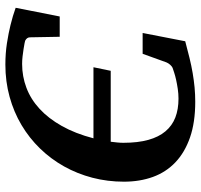

<svg xmlns="http://www.w3.org/2000/svg" viewBox="-36 -691 743 711"><g transform="rotate(90 335.5 -335.5)"><path d="M652.8 -422.9Q652.8 -362.3 638.2 -306.2Q623.5 -250 596.2 -201.2Q568.8 -152.3 530 -112.3Q491.2 -72.3 443.1 -43.7Q395 -15.1 338.4 0.5Q281.7 16.1 219.2 16.1Q177.7 16.1 139.9 10.3Q102.1 4.4 72.8 -2.9Q38.6 -11.2 8.8 -22L41 -185.1H116.2L118.2 -75.2Q118.2 -63.5 130.9 -57.1Q131.8 -56.6 140.4 -54.9Q148.9 -53.2 161.4 -51.3Q173.8 -49.3 188.5 -47.6Q203.1 -45.9 216.8 -45.9Q262.7 -45.9 304.9 -61.8Q347.2 -77.6 382.8 -110.4Q418.5 -143.1 446.5 -192.9Q474.6 -242.7 492.2 -310.1H229L242.2 -374H504.9Q506.3 -386.7 507.6 -398.2Q508.8 -409.7 508.8 -420.9Q508.8 -474.6 498 -513.2Q487.3 -551.8 466.3 -576.7Q445.3 -601.6 415 -613.3Q384.8 -625 345.2 -625Q327.1 -625 309.1 -622.3Q291 -619.6 275.6 -616.2Q260.3 -612.8 248.5 -608.9L231 -603Q225.6 -600.6 219.7 -594Q213.9 -587.4 210.9 -580.1L179.2 -492.2H102.1L132.8 -649.9Q165.5 -658.7 194.6 -665.8Q223.6 -672.9 250.7 -677.5Q277.8 -682.1 304 -684.6Q330.1 -687 356.9 -687Q433.1 -687 488.8 -667.7Q544.4 -648.4 581.1 -613.5Q617.7 -578.6 635.3 -530Q652.8 -481.4 652.8 -422.9Z"/></g></svg>

Font: Charis SIL Cyr
Style: Bold Italic
Weight: 700
Italic angle: -11°
Foundry: SIL International
Version: Version 5.000